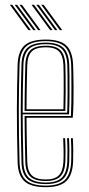

<svg xmlns="http://www.w3.org/2000/svg" viewBox="-20 -770 370 796"><path d="M170 6Q109 6 81.8 -18.1Q54.5 -42.2 53 -98Q51.2 -161.2 50.6 -215.1Q50 -269 50 -317Q50 -365 50.9 -410.1Q51.8 -455.2 53 -501Q54.5 -556.2 81.1 -581.1Q107.8 -606 170 -606Q228.2 -606 254.4 -581.9Q280.5 -557.8 283 -502Q283.2 -493.5 284 -469Q284.8 -444.5 285 -411.5Q285.2 -378.5 284.6 -344.2Q284 -310 281.5 -282H90Q90.2 -251.8 90.6 -222.4Q91 -193 91.6 -162.6Q92.2 -132.2 93 -99Q94.2 -60.2 111.8 -43.1Q129.2 -26 170 -26Q207.8 -26 224.4 -43.5Q241 -61 243 -100Q244 -119 243.6 -148.6Q243.2 -178.2 242 -197H250Q251.5 -173.2 251.6 -144Q251.8 -114.8 251 -99.5Q248.8 -56.8 229.9 -38.1Q211 -19.5 170 -19.5Q125.5 -19.5 105.9 -38Q86.2 -56.5 85 -98.8Q84 -137 83.4 -168.9Q82.8 -200.8 82.5 -230Q82.2 -259.2 82 -289H274Q275.2 -314.5 275.8 -347.6Q276.2 -380.8 276.1 -413Q276 -445.2 275.8 -469.5Q275.5 -493.8 275 -501.8Q272.8 -554.8 248 -577.1Q223.2 -599.5 170 -599.5Q111.2 -599.5 86.9 -575.9Q62.5 -552.2 61 -500.8Q59.8 -455 58.9 -409.8Q58 -364.5 58 -316.6Q58 -268.8 58.6 -215Q59.2 -161.2 61 -98.2Q62.2 -46 87.6 -23.2Q113 -0.5 170 -0.5Q223.5 -0.5 247.9 -23.2Q272.2 -46 275 -98.5Q275.5 -107.2 275.6 -124.9Q275.8 -142.5 275.4 -162.2Q275 -182 274 -197H282Q283.5 -174.8 283.6 -144.2Q283.8 -113.8 283 -98Q280 -42.2 253.8 -18.1Q227.5 6 170 6ZM170 -6.8Q117.2 -6.8 93.8 -28.1Q70.2 -49.5 69 -98.5Q67.2 -162 66.6 -215.9Q66 -269.8 66 -317.4Q66 -365 66.9 -409.9Q67.8 -454.8 69 -500.5Q70.2 -549.5 93.4 -571.4Q116.5 -593.2 170 -593.2Q220 -593.2 242.5 -571.9Q265 -550.5 267 -501.2Q267.5 -490.8 268 -455.5Q268.5 -420.2 268.2 -376.5Q268 -332.8 266.2 -296H74Q74 -253.2 74.8 -203.2Q75.5 -153.2 77 -98.8Q78.2 -53 99.9 -33.1Q121.5 -13.2 170 -13.2Q215.2 -13.2 235.9 -33.2Q256.5 -53.2 259 -99.2Q259.8 -112.8 259.6 -143.2Q259.5 -173.8 258 -197H266Q267.5 -174.5 267.6 -143.6Q267.8 -112.8 267 -98.8Q264.5 -49.5 241.9 -28.1Q219.2 -6.8 170 -6.8ZM74 -303H258.5Q260 -342.8 260.1 -384.4Q260.2 -426 259.9 -458.1Q259.5 -490.2 259 -501Q257 -546.5 236.8 -566.6Q216.5 -586.8 170 -586.8Q119.2 -586.8 98.8 -565.8Q78.2 -544.8 77 -500.2Q75.5 -449.8 74.8 -400.8Q74 -351.8 74 -303ZM82 -310Q82 -342.5 82.4 -372.5Q82.8 -402.5 83.4 -433.6Q84 -464.8 85 -500.2Q86.2 -543.2 106 -561.9Q125.8 -580.5 170 -580.5Q213.2 -580.5 231.2 -561.1Q249.2 -541.8 251 -500.8Q251.5 -488.5 251.9 -457.2Q252.2 -426 252.1 -386.6Q252 -347.2 250.8 -310ZM90 -317H243Q244 -354.8 244.1 -392.6Q244.2 -430.5 243.9 -459.8Q243.5 -489 243 -500.2Q241.2 -539.8 224.4 -556.9Q207.5 -574 170 -574Q129.5 -574 111.9 -556.8Q94.2 -539.5 93 -500Q92 -466 91.4 -435.4Q90.8 -404.8 90.5 -375.8Q90.2 -346.8 90 -317ZM138 -645 61 -750H71L148 -645ZM98 -645 21 -750H31L108 -645ZM118 -645 41 -750H51L128 -645ZM228 -645 151 -750H161L238 -645ZM188 -645 111 -750H121L198 -645ZM208 -645 131 -750H141L218 -645Z"/></svg>

Font: Big Shoulders Inline Text Thin Thin
Style: Regular
Weight: 250
Version: Version 2.002